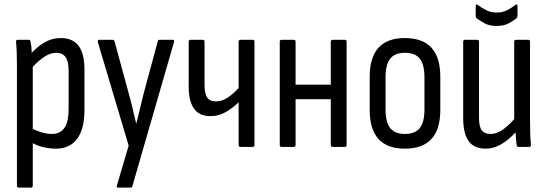

<svg xmlns="http://www.w3.org/2000/svg" viewBox="-20 -668 2487 873"><path d="M65 185Q57 185 57 176V-374Q57 -406 56 -431.5Q55 -457 53 -476Q52 -487 60 -487H110Q118 -487 119 -478Q121 -469 122.5 -455.5Q124 -442 124 -428Q157 -462 188.5 -478.5Q220 -495 256 -495Q310 -495 337 -460Q364 -425 364 -352V-168Q364 -81 330.5 -36.5Q297 8 234 8Q207 8 179 1.5Q151 -5 129 -17V176Q129 185 121 185ZM236 -428Q211 -428 185 -412Q159 -396 129 -364V-82Q149 -72 171.5 -65.5Q194 -59 216 -59Q254 -59 273 -86.5Q292 -114 292 -173V-346Q292 -389 278 -408.5Q264 -428 236 -428Z M517 185Q508 185 512 174L565 -6L425 -476Q422 -487 431 -487H492Q499 -487 501 -479L566 -241Q575 -209 583 -174.5Q591 -140 599 -107H600Q608 -140 616.5 -174.5Q625 -209 633 -242L697 -479Q698 -487 706 -487H765Q775 -487 771 -476L582 178Q580 185 574 185Z M1074 0Q1065 0 1065 -9V-203Q1037 -176 1005.5 -158Q974 -140 937 -140Q885 -140 861.5 -175Q838 -210 838 -272V-478Q838 -487 846 -487H902Q910 -487 910 -478V-281Q910 -244 921.5 -225.5Q933 -207 961 -207Q989 -207 1015 -224Q1041 -241 1065 -268V-478Q1065 -487 1073 -487H1129Q1137 -487 1137 -478V-9Q1137 0 1129 0Z M1260 0Q1252 0 1252 -9V-478Q1252 -487 1260 -487H1316Q1324 -487 1324 -478V-283H1484V-478Q1484 -487 1493 -487H1548Q1556 -487 1556 -478V-9Q1556 0 1548 0H1493Q1484 0 1484 -9V-217H1324V-9Q1324 0 1316 0Z M1821 8Q1661 8 1661 -168V-319Q1661 -495 1821 -495Q1982 -495 1982 -319V-168Q1982 8 1821 8ZM1821 -59Q1868 -59 1889 -86Q1910 -113 1910 -171V-315Q1910 -374 1889 -401Q1868 -428 1821 -428Q1775 -428 1754 -401Q1733 -374 1733 -315V-171Q1733 -113 1754 -86Q1775 -59 1821 -59Z M2189 8Q2135 8 2110.5 -27Q2086 -62 2086 -131V-478Q2086 -487 2094 -487H2150Q2158 -487 2158 -478V-133Q2158 -92 2170.5 -75.5Q2183 -59 2210 -59Q2237 -59 2262.5 -76Q2288 -93 2318 -126V-478Q2318 -487 2326 -487H2382Q2390 -487 2390 -478V-121Q2390 -83 2391 -56Q2392 -29 2394 -11Q2395 0 2386 0H2338Q2330 0 2329 -9Q2326 -35 2324 -66Q2292 -31 2258 -11.5Q2224 8 2189 8ZM2238 -550Q2204 -550 2181.5 -563Q2159 -576 2147 -585Q2143 -589 2143 -597V-641Q2143 -646 2146 -647.5Q2149 -649 2152 -646Q2167 -634 2189 -622.5Q2211 -611 2238 -611Q2266 -611 2287.5 -622.5Q2309 -634 2324 -646Q2328 -649 2330.5 -647.5Q2333 -646 2333 -641V-597Q2333 -589 2329 -585Q2316 -575 2294 -562.5Q2272 -550 2238 -550Z"/></svg>

Font: Sofia Sans Cond
Style: Regular
Weight: 400
Width: 3
Designer: Botio Nikoltchev, Ani Petrova
Foundry: lettersoup
Version: Version 4.100; ttfautohint (v1.8.3)